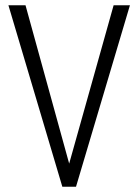

<svg xmlns="http://www.w3.org/2000/svg" viewBox="-20 -710 525 730"><path d="M12 -690H77L243 -88L412 -690H474L269 0H217Z"/></svg>

Font: Radio Canada Condensed Light
Style: Regular
Weight: 300
Width: 3
Designer: Charles Daoud, Etienne Aubert Bonn, Alexandre Saumier Demers, Jacques Le Bailly
Foundry: Radio-Canada
Version: Version 2.104; ttfautohint (v1.8.4.7-5d5b);gftools[0.9.28.de